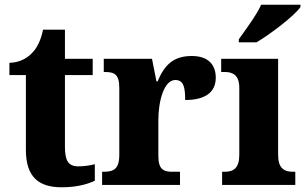

<svg xmlns="http://www.w3.org/2000/svg" viewBox="-20 -786 1297 816"><path d="M243 10C313 10 361 -7 383 -18V-88C363 -83 338 -79 313 -79C269 -79 256 -105 256 -163V-467H374V-536H256V-660H163C154 -616 138 -584 120 -565C102 -544 69 -520 20 -519V-467H90V-149C90 -31 147 10 243 10Z M414 0H745V-56H713C677 -56 653 -64 653 -123V-276C653 -356 677 -446 725 -446C760 -446 767 -416 767 -361C847 -361 897 -390 897 -456C897 -509 867 -548 795 -548C721 -548 680 -514 650 -440H645L626 -536H421V-480H425C466 -480 487 -471 487 -412V-128C487 -65 461 -56 418 -56H414Z M995 -619V-606H1070C1133 -643 1233 -721 1257 -756V-766H1090C1070 -721 1023 -659 995 -619ZM924 0H1235V-56H1225C1188 -56 1162 -71 1162 -127V-536H920V-480H936C971 -480 997 -465 997 -413V-128C997 -71 972 -56 935 -56H924Z"/></svg>

Font: Noto Serif Hebrew SemiCondensed ExtraBold
Style: Regular
Weight: 800
Width: 4
Designer: Monotype Design Team
Foundry: Monotype Imaging Inc.
Version: Version 2.004